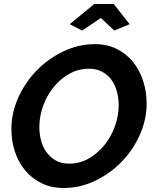

<svg xmlns="http://www.w3.org/2000/svg" viewBox="-20 -936 769 961"><path d="M329 -815 452 -916H549L629 -815L552 -783L485 -846L391 -783ZM299 5Q236 5 187 -19.5Q138 -44 104.5 -85Q71 -126 54 -179Q37 -232 37 -290Q37 -371 71.5 -447.5Q106 -524 164 -583.5Q222 -643 297.5 -679Q373 -715 455 -715Q518 -715 566.5 -690Q615 -665 647.5 -624Q680 -583 697 -529Q714 -475 714 -418Q714 -338 680 -261.5Q646 -185 588.5 -126Q531 -67 456 -31Q381 5 299 5ZM326 -117Q381 -117 426.5 -144Q472 -171 505 -213Q538 -255 556 -306.5Q574 -358 574 -408Q574 -445 565 -478.5Q556 -512 537.5 -537Q519 -562 491 -577Q463 -592 426 -592Q371 -592 325 -565.5Q279 -539 246 -497Q213 -455 195 -403.5Q177 -352 177 -301Q177 -264 186 -231Q195 -198 214 -172.5Q233 -147 260.5 -132Q288 -117 326 -117Z"/></svg>

Font: PTCRaleway
Style: Bold Italic
Weight: 700
Italic angle: -12°
Designer: Matt McInerney, Pablo Impallari, Rodrigo Fuenzalida
Foundry: Matt McInerney, Pablo Impallari, Rodrigo Fuenzalida
Version: Version 3.000g; ttfautohint (v1.5) -l 8 -r 28 -G 28 -x 14 -D